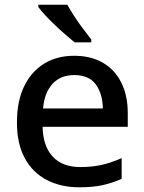

<svg xmlns="http://www.w3.org/2000/svg" viewBox="-20 -786 612 816"><path d="M295 -549Q366 -549 417 -519.5Q468 -490 495.5 -435Q523 -380 523 -305V-247H161Q163 -164 204.5 -120Q246 -76 321 -76Q373 -76 413.5 -85.5Q454 -95 497 -114V-26Q457 -8 415.5 1Q374 10 317 10Q239 10 179 -21Q119 -52 85.5 -113.5Q52 -175 52 -265Q52 -356 82.5 -419Q113 -482 167.5 -515.5Q222 -549 295 -549ZM295 -467Q238 -467 203.5 -430Q169 -393 163 -325H417Q416 -388 387 -427.5Q358 -467 295 -467ZM266 -766Q278 -744 296 -716.5Q314 -689 333.5 -663Q353 -637 368 -618V-606H297Q280 -620 257.5 -639.5Q235 -659 212.5 -680.5Q190 -702 171.5 -722Q153 -742 143 -756V-766Z"/></svg>

Font: Noto Sans Tangsa Medium
Style: Regular
Weight: 500
Version: Version 1.504